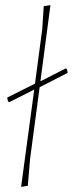

<svg xmlns="http://www.w3.org/2000/svg" viewBox="-20 -722 283 746"><path d="M134 -383 97 -106 88 0 62 4 113 -374 16 -325 11 -328 8 -343 116 -397 144 -608 150 -698 176 -702 137 -406 235 -456 240 -454 243 -439Z"/></svg>

Font: Luna Sans Thin
Style: Italic
Weight: 250
Italic angle: -7°
Designer: Juan Pablo del Peral
Foundry: Huerta Tipografica
Version: Version 2.001; ttfautohint (v1.5)